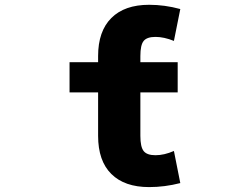

<svg xmlns="http://www.w3.org/2000/svg" viewBox="-20 -762 1040 794"><path d="M560.5 -200.2Q560.5 -154.3 574.2 -137.2Q587.9 -120.1 623 -120.1Q659.2 -120.1 699.2 -137.7L725.6 -4.9Q661.1 11.7 596.7 11.7Q495.1 11.7 440.4 -42.5Q385.7 -96.7 385.7 -200.2V-379.9H267.6V-504.9H385.7V-530.3Q385.7 -632.8 440.4 -687.5Q495.1 -742.2 596.7 -742.2Q661.1 -742.2 725.6 -724.6L699.2 -592.8Q658.2 -609.4 623 -609.4Q587.9 -609.4 574.2 -592.8Q560.5 -576.2 560.5 -530.3V-504.9H714.8V-379.9H560.5Z"/></svg>

Font: GenEi Gothic M Heavy
Style: Regular
Weight: 800
Designer: o_tamon (Modified); [Source Han Sans]
Ryoko NISHIZUKA  (kana & ideographs); Paul D. Hunt (Latin, Greek & Cyrillic); Wenl
Version: Version 1.1a;Original Version 1.004